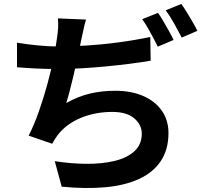

<svg xmlns="http://www.w3.org/2000/svg" viewBox="-20 -885 1040 971"><path d="M415 -786Q407 -760 402 -734Q397 -708 391 -684Q386 -660 379.5 -629Q373 -598 365.5 -563.5Q358 -529 349.5 -493.5Q341 -458 332.5 -425Q324 -392 315 -364Q376 -398 436 -412Q496 -426 563 -426Q644 -426 704.5 -399.5Q765 -373 798.5 -325Q832 -277 832 -212Q832 -129 793.5 -71Q755 -13 683.5 20Q612 53 512.5 62Q413 71 292 59L257 -70Q339 -57 417.5 -56.5Q496 -56 559 -71Q622 -86 659.5 -120Q697 -154 697 -209Q697 -254 659 -286.5Q621 -319 548 -319Q462 -319 389 -289Q316 -259 271 -201Q264 -191 257.5 -181Q251 -171 244 -158L125 -199Q153 -254 177 -322.5Q201 -391 220 -461Q239 -531 251 -591.5Q263 -652 268 -691Q273 -723 274 -745Q275 -767 273 -792ZM66 -669Q114 -661 170 -655.5Q226 -650 273 -650Q337 -650 414 -654.5Q491 -659 574.5 -670Q658 -681 740 -698L742 -578Q695 -570 636.5 -562.5Q578 -555 515 -549Q452 -543 390 -539.5Q328 -536 274 -536Q217 -536 164 -538.5Q111 -541 66 -545ZM779 -820Q792 -802 806.5 -777Q821 -752 835 -727Q849 -702 858 -683L778 -649Q768 -669 755 -694Q742 -719 727.5 -744Q713 -769 699 -788ZM897 -865Q911 -846 926 -821Q941 -796 955.5 -771.5Q970 -747 978 -729L899 -695Q883 -726 861 -765.5Q839 -805 818 -833Z"/></svg>

Font: Noto Sans SC
Style: Bold
Weight: 700
Designer: Ryoko NISHIZUKA  (kana, bopomofo & ideographs); Paul D. Hunt (Latin, Greek & Cyrillic); Sandoll Communications , Soo-you
Foundry: Adobe
Version: Version 2.004-H2;hotconv 1.0.118;makeotfexe 2.5.65603